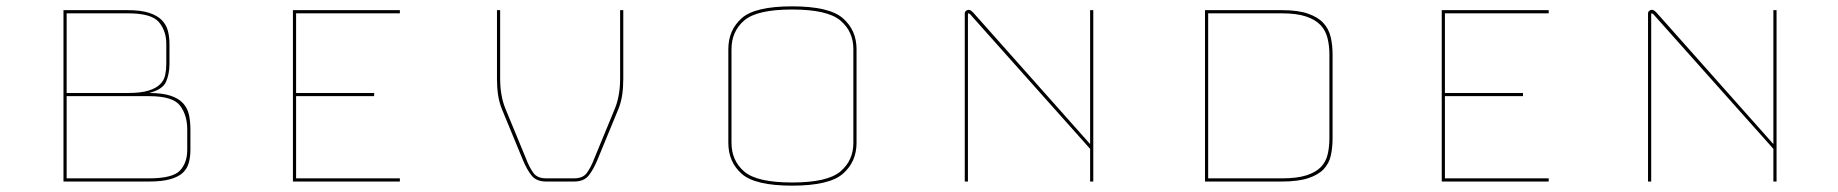

<svg xmlns="http://www.w3.org/2000/svg" viewBox="-20 -662 5792 605"><path d="M449 -90H180V-630H383Q424 -630 450 -621.5Q476 -613 490 -598.5Q504 -584 509 -565Q514 -546 514 -524V-460Q514 -430 503.5 -405Q493 -380 450 -369Q491 -369 517 -360.5Q543 -352 557 -336.5Q571 -321 575.5 -300Q580 -279 580 -254V-190Q580 -168 575 -149.5Q570 -131 556.5 -118Q543 -105 517 -97.5Q491 -90 449 -90ZM383 -620H190V-369H383Q424 -369 448 -376.5Q472 -384 484.5 -396.5Q497 -409 500.5 -425.5Q504 -442 504 -460V-524Q504 -564 481 -592Q458 -620 383 -620ZM450 -359H190V-100H449Q524 -100 547 -124.5Q570 -149 570 -190V-254Q570 -299 547.5 -329Q525 -359 450 -359Z M1240 -100V-90H903V-630H1240V-620H913V-369H1159V-359H913V-100Z M1546 -630H1556V-414Q1556 -388 1560 -364.5Q1564 -341 1572 -321L1638 -161Q1648 -135 1660.5 -117.5Q1673 -100 1701 -100H1789Q1817 -100 1829.5 -117.5Q1842 -135 1852 -161L1918 -321Q1926 -341 1930 -364.5Q1934 -388 1934 -414V-630H1944V-414Q1944 -386 1940.5 -362.5Q1937 -339 1928 -317L1862 -157Q1850 -128 1835 -109Q1820 -90 1789 -90H1701Q1670 -90 1655 -109Q1640 -128 1628 -157L1562 -317Q1553 -339 1549.5 -362.5Q1546 -386 1546 -414Z M2679 -212Q2679 -152 2636 -114.5Q2593 -77 2476 -77Q2359 -77 2317 -114.5Q2275 -152 2275 -212V-507Q2275 -567 2317 -604.5Q2359 -642 2476 -642Q2593 -642 2636 -604.5Q2679 -567 2679 -507ZM2285 -212Q2285 -156 2325 -121.5Q2365 -87 2476 -87Q2587 -87 2628 -121.5Q2669 -156 2669 -212V-507Q2669 -563 2628 -597.5Q2587 -632 2476 -632Q2365 -632 2325 -597.5Q2285 -563 2285 -507Z M3047 -622 3415 -208V-630H3425V-90H3415V-193L3037 -617Q3036 -618 3034.5 -619Q3033 -620 3032 -620Q3031 -620 3030.5 -619Q3030 -618 3030 -617V-90H3020V-619Q3020 -625 3024 -628Q3028 -631 3032 -631Q3036 -631 3039 -629Q3042 -627 3047 -622Z M3777 -90V-630H4019Q4070 -630 4101.5 -619Q4133 -608 4150 -589.5Q4167 -571 4173 -545.5Q4179 -520 4179 -491V-226Q4179 -197 4173.5 -172Q4168 -147 4151 -129Q4134 -111 4102 -100.5Q4070 -90 4019 -90ZM4019 -620H3787V-100H4019Q4067 -100 4096.5 -109.5Q4126 -119 4142 -135.5Q4158 -152 4163.5 -175.5Q4169 -199 4169 -226V-491Q4169 -518 4163 -542Q4157 -566 4141 -583Q4125 -600 4095.5 -610Q4066 -620 4019 -620Z M4860 -100V-90H4523V-630H4860V-620H4533V-369H4779V-359H4533V-100Z M5200 -622 5568 -208V-630H5578V-90H5568V-193L5190 -617Q5189 -618 5187.5 -619Q5186 -620 5185 -620Q5184 -620 5183.5 -619Q5183 -618 5183 -617V-90H5173V-619Q5173 -625 5177 -628Q5181 -631 5185 -631Q5189 -631 5192 -629Q5195 -627 5200 -622Z"/></svg>

Font: Bungee Hairline
Style: Regular
Weight: 400
Designer: David Jonathan Ross
Foundry: David Jonathan Ross
Version: Version 1.001;PS 1.0;hotconv 1.0.72;makeotf.lib2.5.5900